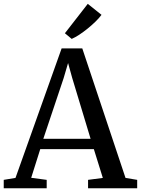

<svg xmlns="http://www.w3.org/2000/svg" viewBox="-30 -1008 754 1028"><path d="M53 -55.5 300 -749H410.5L642 -55.5L704.5 -45V0H441.5V-45L520.5 -55.5L472.5 -209.5H185.5L137 -56L220 -45V0H-10V-45ZM455 -265 356.5 -591 334.5 -670.5 310.5 -589 202 -265ZM353.5 -800 317.5 -830 440 -987.5 513.5 -928.5Q500.5 -911 481 -892Q461.5 -873 439.2 -855Q417 -837 395 -822.5Q373 -808 354.5 -800Z"/></svg>

Font: Merriweather 36pt
Style: Regular
Weight: 400
Designer: Eben Sorkin
Foundry: Eben Sorkin
Version: Version 2.100